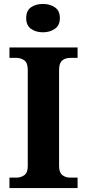

<svg xmlns="http://www.w3.org/2000/svg" viewBox="-20 -955 441 975"><path d="M28 0V-53H64Q86 -53 103.5 -65.5Q121 -78 121 -111V-600Q121 -636 103.5 -648.5Q86 -661 64 -661H28V-714H374V-661H336Q312 -661 296 -648Q280 -635 280 -599V-112Q280 -79 296.5 -66Q313 -53 336 -53H374V0ZM198 -791Q162 -791 137.5 -808.5Q113 -826 113 -863Q113 -901 137.5 -918Q162 -935 198 -935Q233 -935 258.5 -918Q284 -901 284 -863Q284 -826 258.5 -808.5Q233 -791 198 -791Z"/></svg>

Font: Noto Serif
Style: Bold
Weight: 700
Designer: Monotype Design Team
Foundry: Monotype Imaging Inc.
Version: Version 2.014